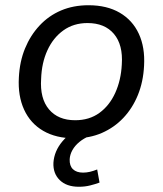

<svg xmlns="http://www.w3.org/2000/svg" viewBox="-20 -519 622 733"><path d="M264 9Q194 9 145 -19.5Q96 -48 72 -100.5Q48 -153 52 -223Q55 -284 75.5 -334Q96 -384 131 -421.5Q166 -459 213 -479Q260 -499 318 -499Q388 -499 437 -470.5Q486 -442 510 -390Q534 -338 530 -268Q527 -207 506.5 -156.5Q486 -106 451 -69Q416 -32 369 -11.5Q322 9 264 9ZM267 -60Q321 -60 359.5 -88Q398 -116 420 -164.5Q442 -213 445 -273Q450 -348 415 -389.5Q380 -431 314 -431Q261 -431 222 -403Q183 -375 161 -327Q139 -279 137 -218Q132 -143 167 -101.5Q202 -60 267 -60ZM281 194Q234 194 208 168.5Q182 143 184 102Q187 58 218 21Q249 -16 296 -36L322 0Q300 9 283 23Q266 37 256.5 54Q247 71 246 89Q245 114 258.5 127Q272 140 297 140Q310 140 323 137Q336 134 351 128L360 178Q344 184 324 189Q304 194 281 194Z"/></svg>

Font: Nunito Sans 10pt
Style: Italic
Weight: 400
Italic angle: -9°
Designer: Vernon Adams
Foundry: Vernon Adams
Version: Version 3.101;gftools[0.9.27]